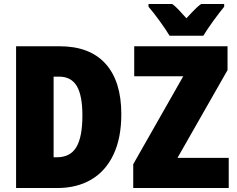

<svg xmlns="http://www.w3.org/2000/svg" viewBox="-20 -947 1194 967"><path d="M268 0H61V-714H280Q432 -714 511.5 -626Q591 -538 591 -372Q591 -252 551.5 -168.5Q512 -85 439.5 -42.5Q367 0 268 0ZM278 -561H250V-155H267Q334 -155 364.5 -206Q395 -257 395 -365Q395 -467 366.5 -514Q338 -561 278 -561ZM651 0V-120L903 -563H656V-714H1126V-594L874 -152H1132V0ZM1109 -913Q1085 -884 1053.5 -840.5Q1022 -797 1004 -767H834Q817 -796 784 -841.5Q751 -887 728 -913V-927H847Q867 -913 895 -881Q909 -865 919 -855Q925 -861 948.5 -886.5Q972 -912 993 -927H1109Z"/></svg>

Font: Noto Sans Display Black Narrow
Style: Regular
Weight: 900
Width: 4
Designer: Monotype Design team
Foundry: Monotype Imaging Inc.
Version: Version 1.000